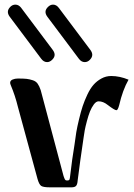

<svg xmlns="http://www.w3.org/2000/svg" viewBox="-20 -802 572 822"><path d="M13.7 -751Q13.7 -761.7 23.4 -772Q33.2 -782.2 45.9 -782.2Q60.5 -782.2 71.3 -767.6L206.1 -587.9Q213.9 -577.1 213.9 -567.4Q213.9 -556.6 203.6 -546.4Q193.4 -536.1 181.6 -536.1Q167 -536.1 156.2 -550.8L21.5 -730.5Q13.7 -741.2 13.7 -751ZM174.8 -751Q174.8 -761.7 185.1 -772Q195.3 -782.2 207 -782.2Q221.7 -782.2 232.4 -767.6L367.2 -587.9Q375 -577.1 375 -567.4Q375 -556.6 365.2 -546.4Q355.5 -536.1 342.8 -536.1Q328.1 -536.1 317.4 -550.8L182.6 -730.5Q174.8 -741.2 174.8 -751ZM23.4 -447.3Q23.4 -457 33.7 -461.4Q43.9 -465.8 56.6 -465.8Q81.1 -465.8 93.8 -464.4Q106.4 -462.9 120.1 -458.5Q133.8 -454.1 141.1 -443.8Q148.4 -433.6 154.3 -416L252 -48.8Q255.9 -37.1 258.3 -33.2Q260.7 -29.3 266.6 -29.3Q273.4 -29.3 275.9 -31.2Q278.3 -33.2 279.3 -41Q289.1 -125 298.8 -181.6Q302.7 -212.9 306.6 -235.8Q310.5 -258.8 318.4 -291.5Q326.2 -324.2 334 -347.7Q341.8 -371.1 354 -397Q366.2 -422.9 380.4 -439Q394.5 -455.1 414.1 -465.8Q433.6 -476.6 456.1 -476.6Q492.2 -476.6 530.3 -460.9Q504.9 -416 490.2 -351.6Q484.4 -330.1 478.5 -330.1Q470.7 -330.1 441.4 -352.5Q421.9 -368.2 402.3 -368.2Q391.6 -368.2 381.8 -355Q372.1 -341.8 365.2 -324.7Q358.4 -307.6 352.1 -283.7Q345.7 -259.8 342.8 -244.1Q339.8 -228.5 337.9 -212.9Q322.3 -108.4 312.5 -29.3Q311.5 -13.7 306.2 -6.8Q300.8 0 286.1 0H193.4Q166 0 156.7 -5.9Q147.5 -11.7 140.6 -36.1L56.6 -344.7Q44.9 -392.6 26.4 -436.5Q23.4 -443.4 23.4 -447.3Z"/></svg>

Font: Monomakh Unicode TT
Style: Medium
Weight: 500
Designer: Alexey Kryukov, Aleksandr Andreev
Version: Version 1.1